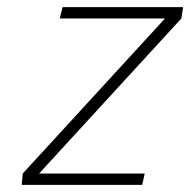

<svg xmlns="http://www.w3.org/2000/svg" viewBox="-20 -520 535 540"><path d="M148 -468 156 -500H495L490 -468L90 -32H387L380 0H41L44 -32L444 -468Z"/></svg>

Font: Titillium Web ExtraLight
Style: Italic
Weight: 275
Italic angle: -13°
Version: Version 1.002;PS 57.000;hotconv 1.0.70;makeotf.lib2.5.55311